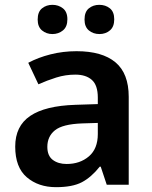

<svg xmlns="http://www.w3.org/2000/svg" viewBox="-20 -765 630 795"><path d="M297 -553Q403 -553 458 -507Q513 -461 513 -364V0H422L397 -75H393Q358 -31 319 -10.5Q280 10 212 10Q139 10 91 -31Q43 -72 43 -158Q43 -243 105 -285Q167 -327 292 -331L385 -334V-361Q385 -412 360.5 -434Q336 -456 292 -456Q251 -456 213 -444Q175 -432 139 -416L97 -505Q138 -527 189.5 -540Q241 -553 297 -553ZM320 -254Q239 -251 207.5 -225.5Q176 -200 176 -157Q176 -120 198.5 -103Q221 -86 256 -86Q311 -86 348 -117.5Q385 -149 385 -210V-256ZM136 -684Q136 -716 154 -730.5Q172 -745 197 -745Q222 -745 240.5 -730.5Q259 -716 259 -685Q259 -654 240.5 -639Q222 -624 197 -624Q172 -624 154 -639Q136 -654 136 -684ZM330 -684Q330 -716 348 -730.5Q366 -745 391 -745Q417 -745 435 -730.5Q453 -716 453 -685Q453 -654 435 -639Q417 -624 392 -624Q366 -624 348 -639Q330 -654 330 -684Z"/></svg>

Font: Noto Sans Sora Sompeng SemiBold
Style: Regular
Weight: 600
Version: Version 2.101